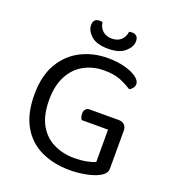

<svg xmlns="http://www.w3.org/2000/svg" viewBox="-144 -905 928 1028"><g transform="rotate(20 319.5 -390.5)"><path d="M570 -287V-70Q570 -52 559.5 -39.5Q549 -27 528 -17Q503 -4 459 4.5Q415 13 370 13Q277 13 205.5 -21Q134 -55 94 -125Q54 -195 54 -303Q54 -410 95.5 -480.5Q137 -551 206 -586Q275 -621 357 -621Q414 -621 457 -609Q500 -597 524 -579Q548 -561 548 -542Q548 -529 540 -518.5Q532 -508 521 -503Q494 -521 457 -536.5Q420 -552 362 -552Q299 -552 248 -524Q197 -496 167.5 -440.5Q138 -385 138 -303Q138 -217 168.5 -162.5Q199 -108 252 -82Q305 -56 371 -56Q407 -56 439 -62Q471 -68 489 -77V-261H338Q335 -266 332 -274.5Q329 -283 329 -293Q329 -310 337 -319.5Q345 -329 360 -329H527Q545 -329 557.5 -317.5Q570 -306 570 -287ZM340 -726Q372 -726 391.5 -743Q411 -760 416 -792Q420 -793 424 -793.5Q428 -794 433 -794Q449 -794 458.5 -785Q468 -776 468 -756Q468 -725 436 -696.5Q404 -668 340 -668Q274 -668 243 -696.5Q212 -725 212 -756Q212 -776 221.5 -785Q231 -794 247 -794Q252 -794 256.5 -793.5Q261 -793 264 -792Q269 -760 289 -743Q309 -726 340 -726Z"/></g></svg>

Font: Baloo Bhaina 2
Style: Regular
Weight: 400
Designer: Yesha Goshar, Manish Minz, Shuchita Grover and Ek Type
Foundry: Ek Type
Version: Version 1.700